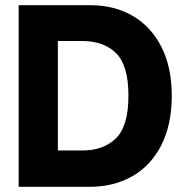

<svg xmlns="http://www.w3.org/2000/svg" viewBox="-20 -721 717 740"><path d="M52 -701H328Q421 -701 492 -659.5Q563 -618 602.5 -539.5Q642 -461 642 -352Q642 -241 602 -162Q562 -83 490.5 -42Q419 -1 326 -1H52ZM297 -141Q379 -141 427 -188Q475 -235 475 -352Q475 -469 427.5 -516Q380 -563 297 -563H203V-141Z"/></svg>

Font: Be Vietnam ExtraBold
Style: Regular
Weight: 800
Designer: Gabriel Lam
Foundry: TypeRant
Version: Version 4.000